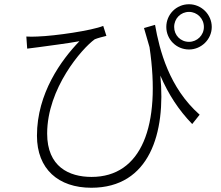

<svg xmlns="http://www.w3.org/2000/svg" viewBox="-20 -826 1040 904"><path d="M800 -699C800 -739 831 -770 870 -770C908 -770 940 -739 940 -699C940 -660 908 -629 870 -629C830 -629 800 -660 800 -699ZM763 -699C763 -641 810 -593 870 -593C928 -593 977 -641 977 -699C977 -758 928 -806 870 -806C810 -806 763 -758 763 -699ZM104 -654 108 -597C127 -599 145 -602 163 -604C203 -610 296 -621 354 -632C269 -544 154 -387 154 -187C154 -30 255 58 410 58C685 58 761 -201 735 -470C773 -382 821 -308 885 -242L920 -286C776 -413 731 -590 710 -709L658 -694L684 -604C739 -233 646 7 411 7C305 7 202 -41 202 -197C202 -410 366 -598 426 -641C440 -647 468 -654 481 -657L466 -704C411 -682 242 -657 156 -654C138 -653 117 -653 104 -654Z"/></svg>

Font: Noto Sans TC Light
Style: Regular
Weight: 300
Designer: Ryoko NISHIZUKA 西塚涼子 (kana, bopomofo & ideographs); Paul D. Hunt (Latin, Greek & Cyrillic); Sandoll Communications 산돌커뮤니
Foundry: Adobe
Version: Version 2.004;hotconv 1.0.118;makeotfexe 2.5.65603